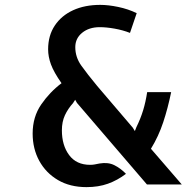

<svg xmlns="http://www.w3.org/2000/svg" viewBox="-20 -757 801 788"><path d="M335 11Q267.5 11 218 -18Q168.5 -47 141.2 -96.8Q114 -146.5 114 -209Q114 -277 149 -328Q184 -379 232.5 -415.5Q201 -460.5 189.2 -492.5Q177.5 -524.5 177.5 -554.5Q177.5 -611 204.8 -652Q232 -693 280 -715Q328 -737 391.5 -737Q424.5 -737 465.2 -728.5Q506 -720 541 -703L513.5 -622Q484 -633.5 450.2 -639.5Q416.5 -645.5 389.5 -645.5Q345.5 -645.5 317.2 -622.5Q289 -599.5 289 -563.5Q289 -522.5 313.5 -488Q338 -453.5 379 -404L525 -233L533.5 -219L539.5 -234.5Q557 -270 567.5 -304.5Q578 -339 584 -379H682.5Q669 -313 649.8 -255Q630.5 -197 599.5 -146.5L726 0H583L296 -334.5L288.5 -347.5L279.5 -333.5Q259 -311 246.5 -284.2Q234 -257.5 234 -222Q234 -160.5 263.8 -120.5Q293.5 -80.5 350 -80.5Q360.5 -80.5 369 -82.2Q377.5 -84 388.5 -86Q423.5 -92 449.5 -79Q475.5 -66 497 -43.5Q462 -17 423 -3Q384 11 335 11Z"/></svg>

Font: Expletus Sans SemiBold
Style: Regular
Weight: 600
Version: Version 7.500